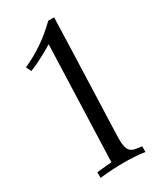

<svg xmlns="http://www.w3.org/2000/svg" viewBox="-178 -756 687 820"><g transform="rotate(-30 165.0 -346.5)"><path d="M158.2 -605Q142.6 -595.2 123 -584.5Q106.4 -575.2 84.5 -564.2Q62.5 -553.2 37.1 -543L24.9 -567.9Q49.3 -579.1 71.5 -591.3Q93.8 -603.5 115.7 -618.2Q137.7 -632.8 160.2 -651.1Q182.6 -669.4 207 -692.9H235.8Q233.4 -615.7 231 -543.9Q228.5 -472.2 226.3 -408.9Q224.1 -345.7 222.2 -292.5Q220.2 -239.3 218.8 -199.2Q217.3 -159.2 216.6 -134Q215.8 -108.9 215.8 -102.1Q215.8 -80.6 219 -67.4Q222.2 -54.2 228.3 -46.6Q234.4 -39.1 243.7 -35.6Q252.9 -32.2 265.1 -30.8L286.1 -27.8V0Q275.4 -1.5 260.3 -3.4Q247.6 -4.4 229 -5.6Q210.4 -6.8 186 -6.8Q161.1 -6.8 131.1 -5.4Q101.1 -3.9 64.9 0V-27.8Q77.6 -28.8 87.4 -29.8Q97.2 -30.8 105.2 -31.7Q113.3 -32.7 121.1 -33.2Q128.9 -33.7 138.2 -34.2Z"/></g></svg>

Font: Simonetta
Style: Regular
Weight: 400
Designer: Gayaneh Bagdasaryan
Foundry: BrownFox
Version: Version 1.001